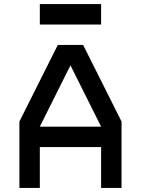

<svg xmlns="http://www.w3.org/2000/svg" viewBox="-20 -920 690 940"><path d="M263 -700H387L575 -325V0H475V-200H175V0H75V-325ZM475 -300 325 -600 175 -300ZM175 -900H475V-800H175Z"/></svg>

Font: Monoikos Medium
Style: Regular
Weight: 500
Designer: Brian Krent
Version: Version 0.088